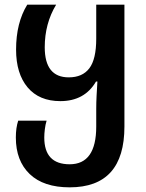

<svg xmlns="http://www.w3.org/2000/svg" viewBox="-20 -564 626 824"><path d="M279 240Q514 240 514 -21V-544H393V-398Q393 -310 363.5 -271Q334 -232 275 -232Q172 -232 172 -361Q172 -463 221 -544H97Q49 -466 49 -351Q49 -248 98.5 -189Q148 -130 239 -130Q343 -130 392 -214H398Q396 -182 394.5 -153Q393 -124 393 -96V-21Q393 141 279 141Q170 141 170 26Q170 10 172.5 -10Q175 -30 180 -46H58Q48 -15 48 26Q48 126 107.5 183Q167 240 279 240Z"/></svg>

Font: Noto Sans Georgian SemiCondensed Semi
Style: Regular
Weight: 600
Width: 4
Designer: Monotype Design Team
Foundry: Monotype Imaging Inc.
Version: Version 1.901